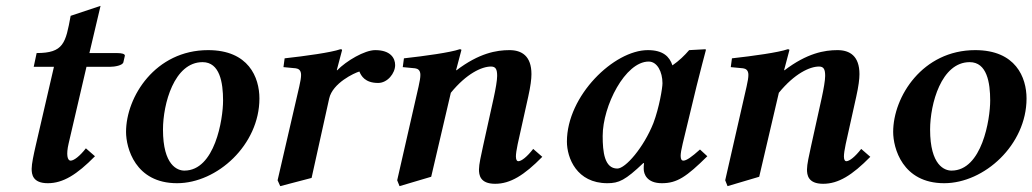

<svg xmlns="http://www.w3.org/2000/svg" viewBox="-20 -615 3522 655"><path d="M102 -119C94.8 -87.8 88 -56 88 -39C88 -21 91 10 143 10C195 10 242 -19 304 -82L273 -109C252 -82 232 -67 221 -67C209.6 -67 205.4 -88 214 -125L275 -387H354C372 -387 399 -392 401 -403L406 -425C406 -431 397 -434 378 -434H285L323 -595L221 -561C204 -468 197 -434 105 -434L95 -387H164Z M410 -165C410 -111 441 10 584 10C721 10 865 -121 865 -279C865 -351 828 -444 690 -444C510 -444 410 -285 410 -165ZM536 -173C536 -260 574 -403 671 -403C730 -403 741 -333 741 -272C741 -208 713 -33 609 -33C586 -33 536 -50 536 -173Z M1130 -375 1129 -376 1147 -444C1147 -446.6 1145 -447 1141 -447C1110 -436 1023 -424 951 -416L947 -386L989 -382C998 -380.7 1007.1 -376 1007.1 -359.5C1007.1 -350.4 1005.1 -337.7 1001 -320L927 0L936 20L1043 -8L1103 -279C1114.7 -331.8 1189.5 -366.5 1206 -371C1212 -356.5 1225 -332 1270 -332C1302 -332 1328 -365 1328 -393C1328 -416 1313 -444 1260 -444C1224 -444 1161.8 -407.6 1130 -375Z M1537 -375 1536 -376 1554 -444C1554 -446.6 1552 -447 1548 -447C1517 -436 1430 -424 1358 -416L1354 -386L1396 -382C1405 -380.7 1414.1 -376 1414.1 -359.5C1414.1 -350.4 1412 -337.6 1408 -320L1335 0L1343 20L1451 -12L1518 -298.5C1571.5 -364 1623.5 -388 1655 -388C1671.5 -388 1676 -378 1676 -356C1676 -341 1671 -312 1664 -280L1628 -117C1621.2 -86 1614 -54 1614 -37C1614 -19 1617 12 1669 12C1721 12 1768 -17 1830 -80L1799 -107C1778 -80 1759 -65 1748 -65C1744 -65 1740 -69 1740 -81C1740 -90 1742 -104 1746 -123L1782 -285C1790 -321 1793 -345 1793 -362C1793 -424 1760 -444 1718 -444C1674 -444 1614.5 -434 1537 -375Z M2176 -39C2176 -21 2187 10 2238 10C2290 10 2322 -12 2393 -82L2368 -105C2339.5 -79.5 2322 -67 2311 -67C2306 -67 2302 -71 2302 -83C2302 -92 2304.4 -105.9 2309 -125L2356.3 -321C2365.7 -359.9 2388 -443.8 2388 -443.8C2388 -445.8 2387.8 -447 2386 -447L2331 -444C2315.2 -425.6 2297.1 -408 2274 -392C2264 -422 2242 -444 2190 -444C2075 -444 1914 -289 1914 -132C1914 -76 1947.5 10 2052 10C2091.5 10 2113 0 2175 -59L2177 -58C2176 -52.3 2176 -43 2176 -39ZM2209 -195C2176 -112 2114 -40 2086 -40C2042 -40 2036 -97 2036 -151C2036 -254 2113 -405 2193 -405C2222 -405 2240 -370 2240 -331C2240 -315 2229 -248 2209 -195Z M2656 -375 2655 -376 2673 -444C2673 -446.6 2671 -447 2667 -447C2636 -436 2549 -424 2477 -416L2473 -386L2515 -382C2524 -380.7 2533.1 -376 2533.1 -359.5C2533.1 -350.4 2531 -337.6 2527 -320L2454 0L2462 20L2570 -12L2637 -298.5C2690.5 -364 2742.5 -388 2774 -388C2790.5 -388 2795 -378 2795 -356C2795 -341 2790 -312 2783 -280L2747 -117C2740.2 -86 2733 -54 2733 -37C2733 -19 2736 12 2788 12C2840 12 2887 -17 2949 -80L2918 -107C2897 -80 2878 -65 2867 -65C2863 -65 2859 -69 2859 -81C2859 -90 2861 -104 2865 -123L2901 -285C2909 -321 2912 -345 2912 -362C2912 -424 2879 -444 2837 -444C2793 -444 2733.5 -434 2656 -375Z M3027 -165C3027 -111 3058 10 3201 10C3338 10 3482 -121 3482 -279C3482 -351 3445 -444 3307 -444C3127 -444 3027 -285 3027 -165ZM3153 -173C3153 -260 3191 -403 3288 -403C3347 -403 3358 -333 3358 -272C3358 -208 3330 -33 3226 -33C3203 -33 3153 -50 3153 -173Z"/></svg>

Font: Linux Libertine O
Style: Bold Italic
Weight: 700
Italic angle: -11.5°
Designer: Philipp H. Poll
Foundry: Philipp H. Poll
Version: Version 4.1.0